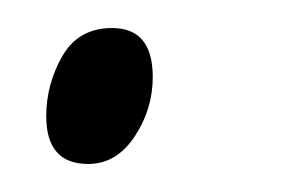

<svg xmlns="http://www.w3.org/2000/svg" viewBox="-20 -112 216 137"><path d="M89 -57Q89 -92 60 -92Q36 -92 24.5 -72Q13 -52 13 -29Q13 5 43 5Q63 5 76 -14.5Q89 -34 89 -57Z"/></svg>

Font: Noto Sans Display Condensed Light
Style: Italic
Weight: 300
Width: 3
Designer: Monotype Design team
Foundry: Monotype Imaging Inc.
Version: 1.000